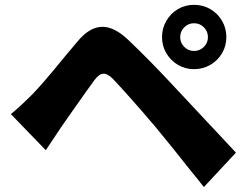

<svg xmlns="http://www.w3.org/2000/svg" viewBox="-20 -756 1017 784"><path d="M772.5 -547.9Q795.9 -547.9 812.5 -564.5Q829.1 -581.1 829.1 -604.5Q829.1 -627.9 812.5 -644.5Q795.9 -661.1 772.5 -661.1Q749 -661.1 732.4 -644.5Q715.8 -627.9 715.8 -604.5Q715.8 -581.1 732.4 -564.5Q749 -547.9 772.5 -547.9ZM111.3 -370.1Q150.4 -409.2 245.1 -525.4L295.9 -585.9Q345.7 -646.5 398.4 -646.5Q447.3 -646.5 502.9 -593.8Q591.8 -509.8 701.2 -391.6L943.4 -132.8L812.5 7.8Q800.8 -6.8 787.1 -24.4Q773.4 -42 756.8 -61.5Q680.7 -158.2 614.3 -238.3Q573.2 -287.1 520 -347.2Q466.8 -407.2 440.4 -434.6Q419.9 -455.1 403.3 -455.1Q385.7 -455.1 366.2 -429.7Q347.7 -405.3 267.6 -291L233.4 -242.2Q208 -205.1 167 -142.6L24.4 -290Q60.5 -319.3 111.3 -370.1ZM772.5 -736.3Q808.6 -736.3 838.9 -718.8Q869.1 -701.2 886.7 -670.9Q904.3 -640.6 904.3 -604.5Q904.3 -568.4 886.7 -538.6Q869.1 -508.8 838.9 -491.2Q808.6 -473.6 772.5 -473.6Q736.3 -473.6 706.5 -491.2Q676.8 -508.8 659.2 -538.6Q641.6 -568.4 641.6 -604.5Q641.6 -640.6 659.2 -670.9Q676.8 -701.2 706.5 -718.8Q736.3 -736.3 772.5 -736.3Z"/></svg>

Font: Min Sans Black
Style: Regular
Weight: 900
Designer: Jinseong-Kim, NotoSansCJK, Nunito
Foundry: Jinseong-Kim
Version: Version 1.000